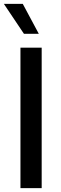

<svg xmlns="http://www.w3.org/2000/svg" viewBox="-26 -975 316 995"><path d="M190 -728H80V0H190ZM-6 -955 98 -800H175L92 -955Z"/></svg>

Font: Wafeq Medium
Style: Regular
Weight: 500
Designer: Rasmus Andersson & Azza Alameddine
Foundry: Google & TypeTogether
Version: Version 3.000;January 28, 2025;FontCreator 15.0.0.3014 64-bi